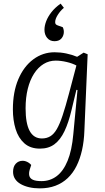

<svg xmlns="http://www.w3.org/2000/svg" viewBox="-20 -808 579 1058"><path d="M407 -312 401 -313 374 -201Q358 -133 335.5 -85.5Q313 -38 280.5 -13.5Q248 11 200 11Q147 11 114 -18.5Q81 -48 66 -97Q51 -146 51 -205Q51 -301 81 -371.5Q111 -442 163.5 -481Q216 -520 281 -520Q313 -520 344.5 -513.5Q376 -507 405 -495L441 -518L463 -509L445 -88Q443 -30 432 19Q421 68 401.5 107Q382 146 353 173.5Q324 201 285.5 215.5Q247 230 199 230Q168 230 141.5 224Q115 218 94.5 206.5Q74 195 63 178Q52 161 52 139Q52 110 67 94Q82 78 105 78Q114 78 122.5 81Q131 84 138.5 89Q146 94 152 101L144 126Q138 146 141.5 160.5Q145 175 161 182.5Q177 190 209 190Q256 190 292.5 162.5Q329 135 352.5 78Q376 21 384 -69ZM211 -45Q237 -45 257 -57Q277 -69 293 -96.5Q309 -124 325 -172Q341 -220 360 -292L401 -447Q379 -459 347 -466.5Q315 -474 287 -474Q251 -474 220.5 -455.5Q190 -437 167.5 -402Q145 -367 133 -318.5Q121 -270 121 -211Q121 -128 143.5 -86.5Q166 -45 211 -45ZM314 -788 332 -765Q312 -748 298 -725.5Q284 -703 284 -686Q284 -679 287 -675Q290 -671 298 -668L326 -658Q334 -641 331 -623Q328 -605 315.5 -593Q303 -581 280 -581Q255 -581 240 -599Q225 -617 225 -644Q225 -666 234.5 -691Q244 -716 263.5 -741Q283 -766 314 -788Z"/></svg>

Font: Literata 24pt Light
Style: Italic
Weight: 300
Italic angle: -2°
Designer: Latin by Veronika Burian and Jose Scaglione. Greek by Irene Vlachou. Cyrillic by Vera Evstafieva
Foundry: TypeTogether
Version: Version 3.103;gftools[0.9.29]